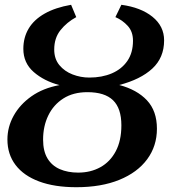

<svg xmlns="http://www.w3.org/2000/svg" viewBox="-20 -771 706 802"><path d="M299 11Q208 11 143.5 -13Q79 -37 45 -81.8Q11 -126.5 11 -188.5Q11 -240.5 37 -287.5Q63 -334.5 111.5 -368.8Q160 -403 228.5 -415.5Q164 -432.5 120.8 -470.2Q77.5 -508 77.5 -567Q77.5 -614.5 99.8 -651.8Q122 -689 166.5 -714.2Q211 -739.5 277 -751L298.5 -699.5Q259 -678 232.8 -645.2Q206.5 -612.5 206.5 -564Q206.5 -525 228 -499Q249.5 -473 283.2 -460Q317 -447 353 -447Q406 -447 447 -464.5Q488 -482 511.8 -516.2Q535.5 -550.5 535.5 -601Q535.5 -639 513.5 -663Q491.5 -687 462 -699.5L487 -751Q568.5 -740 617 -700.8Q665.5 -661.5 665.5 -602.5Q665.5 -530 616.2 -484.5Q567 -439 478 -416Q552 -396.5 593.8 -352Q635.5 -307.5 635.5 -233.5Q635.5 -161 594.8 -105.8Q554 -50.5 478.5 -19.8Q403 11 299 11ZM306.5 -50Q358.5 -50 399.2 -72.5Q440 -95 463.5 -139.2Q487 -183.5 487 -247.5Q487 -318.5 452.2 -352.2Q417.5 -386 345 -386Q286 -386 244.8 -359.8Q203.5 -333.5 181.8 -288.8Q160 -244 160 -187.5Q160 -140 178.2 -109.5Q196.5 -79 229.8 -64.5Q263 -50 306.5 -50Z"/></svg>

Font: Merriweather Light 18pt
Style: Bold Italic
Weight: 700
Italic angle: -7.8°
Version: Version 2.101